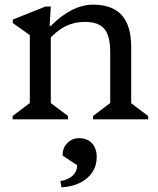

<svg xmlns="http://www.w3.org/2000/svg" viewBox="-20 -512 678 824"><path d="M379 0V-14L469 -82L453 -54V-287Q453 -358 428 -388Q403 -418 344 -418Q298 -418 259.5 -398.5Q221 -379 183 -335V-401H198Q290 -492 379 -492Q462 -492 502.5 -447Q543 -402 543 -311V-52L527 -81L616 -14V0ZM34 0V-14L124 -82L108 -52V-394L151 -331L35 -413V-428L175 -484H198L193 -401H198V-52L183 -81L272 -14V0ZM244 292 239 265Q272 260 291.5 242Q311 224 311 197L249 156V151Q249 122 269.5 101.5Q290 81 319 81Q354 81 374.5 102.5Q395 124 395 162Q395 199 376.5 227Q358 255 324.5 272Q291 289 244 292Z"/></svg>

Font: Platypi Light
Style: Regular
Weight: 300
Designer: David Sargent
Foundry: Bolt Cutter Type
Version: Version 1.200